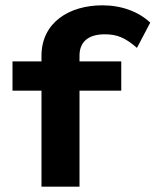

<svg xmlns="http://www.w3.org/2000/svg" viewBox="-20 -702 603 722"><path d="M136 0H279V-361H436V-471H279V-493C279 -541 308 -573 374 -573C421 -573 451 -560 495 -522L545 -617C501 -658 438 -682 365 -682C241 -682 136 -618 136 -492V-471H27V-361H136Z"/></svg>

Font: Inconsolata SemiExpanded Black
Style: Regular
Weight: 900
Width: 6
Monospace: yes
Designer: Raph Levien, Cyreal, Brenton Simpson
Foundry: Raph Levien, Cyreal, Google
Version: Version 3.100